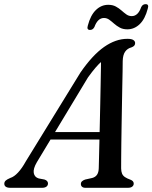

<svg xmlns="http://www.w3.org/2000/svg" viewBox="-49 -895 726 915"><path d="M126.9 -122.4Q108.2 -90.5 111.9 -70.5Q115.6 -50.4 135.6 -44.6L162.8 -39.5Q171.9 -36.6 175.8 -31.6Q179.7 -26.5 179.7 -20.9Q179.7 -11.2 172.3 -5.6Q164.8 0 151.5 0H0.2Q-14.2 0 -21.3 -5.1Q-28.5 -10.1 -28.5 -19.4Q-28.5 -28 -22.1 -34.2Q-15.6 -40.3 0.2 -47Q18.1 -52.5 36.9 -72.7Q55.7 -92.8 74.2 -126.3L334.2 -549.1Q391.3 -632 446.7 -671Q502.2 -710 558.2 -710Q578.1 -710 586.6 -704.2Q595 -698.5 595 -689.5Q595 -682.5 590.8 -677.5Q586.6 -672.5 577.4 -669.2Q558.3 -664.2 547.5 -648.9Q536.6 -633.6 535.8 -604.4Q535.8 -586 535.2 -553.4Q534.5 -520.8 533.7 -478.9Q532.9 -437 532.1 -390.6Q531.3 -344.2 530.5 -298.2Q529.7 -252.2 529.2 -211.3Q528.6 -170.4 528.5 -139.5Q528.3 -108.5 528.3 -92.7Q528.5 -77.7 532.6 -67.7Q536.7 -57.7 546.5 -51.1Q556.3 -44.4 573.2 -38.4Q588.3 -32.5 588.3 -19.9Q588.3 -11.4 581.3 -5.7Q574.3 0 560.4 0H358.1Q347.1 0 341.6 -5.3Q336.2 -10.5 336.2 -18Q336.2 -25.6 341.6 -30.8Q347.1 -36 356.5 -39.3L390.6 -46.9Q405.9 -51 413.5 -62.5Q421.1 -73.9 421.6 -93Q422.1 -111.4 422.9 -143.9Q423.7 -176.4 424.7 -218.2Q425.7 -260 426.7 -306.8Q427.8 -353.6 428.8 -400.9Q429.8 -448.3 430.6 -491.5Q431.4 -534.8 432 -569.7Q432.7 -604.7 432.7 -626.1L456.1 -618Q447.5 -612.9 435 -602Q422.6 -591.2 406.7 -572.9Q390.8 -554.6 370.3 -526.1ZM165.8 -230.1 178.4 -265.7H460.5L457.1 -230.1ZM557.9 -755.2Q536.9 -755.2 521.9 -763.4Q506.8 -771.6 494.9 -782.2Q482.9 -792.9 471.6 -801.1Q460.2 -809.3 446.4 -809.3Q416.6 -809.3 401 -766.4Q393.9 -752.3 380.1 -752.3Q363 -752.3 369.6 -773.4Q382.4 -822.6 408.1 -847.4Q433.7 -872.1 466.9 -872.1Q487.9 -872.1 503 -863.9Q518 -855.7 529.8 -845.2Q541.6 -834.6 553.1 -826.4Q564.6 -818.2 578.7 -818.2Q608.9 -818.2 623.8 -860.8Q630.6 -875.2 645 -875.2Q662.1 -875.2 655.2 -853.8Q642.4 -804.4 616.7 -779.8Q590.9 -755.2 557.9 -755.2Z"/></svg>

Font: Fraunces
Style: Italic
Weight: 900
Italic angle: -16°
Version: Version 1.000;[0bf87f6ff]